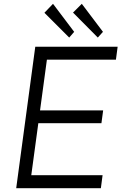

<svg xmlns="http://www.w3.org/2000/svg" viewBox="-20 -987 645 1007"><path d="M509 0 518 -68H144L181 -341H512L521 -408H190L226 -674H588L597 -742H165L65 0ZM213 -920 343 -790 369 -820 258 -967ZM363 -921 493 -790 520 -820 409 -967Z"/></svg>

Font: Cheyenne Sans Light
Style: Italic
Weight: 300
Italic angle: -8.13011°
Designer: The Public Sans project authors (U.S. Web Design System), Libre Franklin designed by Pablo Impallari and Rodrigo Fuenzal
Foundry: The Cheyenne Sans Project Authors
Version: Version 2.007